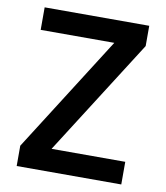

<svg xmlns="http://www.w3.org/2000/svg" viewBox="-79 -761 717 828"><g transform="rotate(10 279.0 -347.5)"><path d="M507.8 -694.8V-606L185.1 -99.1H507.8V0H49.8V-88.9L372.1 -596.2H49.8V-694.8Z"/></g></svg>

Font: SVN-Poppins Medium
Style: Regular
Weight: 500
Designer: Ninad Kale (Devanagari), Jonny Pinhorn (Latin)
Foundry: Indian Type Foundry
Version: Version 3.002 2017